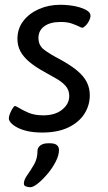

<svg xmlns="http://www.w3.org/2000/svg" viewBox="-20 -549 453 804"><path d="M233 -529Q251 -529 273 -526.5Q295 -524 314.5 -518Q334 -512 346.5 -503.5Q359 -495 359 -483Q359 -474 353 -462Q347 -450 338.5 -441.5Q330 -433 325 -433Q319 -433 311 -438Q299 -444 280.5 -450.5Q262 -457 234 -457Q190 -457 165.5 -439Q141 -421 141 -390Q141 -359 164.5 -341Q188 -323 232 -300Q276 -276 303.5 -253Q331 -230 343.5 -205Q356 -180 356 -150Q356 -108 333.5 -72.5Q311 -37 266.5 -15.5Q222 6 157 6Q121 6 95 0Q69 -6 51.5 -15.5Q34 -25 25.5 -35Q17 -45 17 -53Q17 -62 22 -74Q27 -86 33 -95.5Q39 -105 43 -105Q45 -105 49 -103Q53 -101 58 -98Q72 -89 98 -77.5Q124 -66 161 -66Q211 -66 240.5 -90Q270 -114 270 -147Q270 -172 254.5 -189.5Q239 -207 214.5 -220.5Q190 -234 164 -249Q126 -270 101.5 -291Q77 -312 65 -335Q53 -358 53 -386Q53 -429 77.5 -461Q102 -493 143 -511Q184 -529 233 -529ZM190 51Q209 51 218 58.5Q227 66 227 79Q227 101 213.5 127.5Q200 154 179.5 178.5Q159 203 139 219Q119 235 107 235Q99 235 89.5 232Q80 229 80 220Q80 204 94 184.5Q108 165 122.5 140Q137 115 137 83Q137 69 149 60Q161 51 181 51Z"/></svg>

Font: Asap VF Beta
Style: Italic
Weight: 400
Italic angle: -6°
Designer: Pablo Cosgaya
Foundry: Pablo Cosgaya
Version: Version 1.007